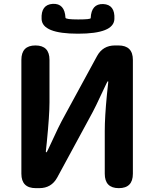

<svg xmlns="http://www.w3.org/2000/svg" viewBox="-20 -977 801 997"><path d="M166 0Q91 0 91 -75V-666Q91 -741 164 -741Q237 -741 237 -666V-445Q237 -379 223 -238L218 -191Q218 -186 220.5 -186Q223 -186 229 -199L281 -310Q298 -345 317 -379L484 -686Q514 -741 577 -741H595Q670 -741 670 -666V-75Q670 0 597 0Q524 0 524 -75V-297Q524 -370 535 -483Q539 -521 542 -550Q543 -555 540.5 -555Q538 -555 532 -542L480 -432Q463 -397 444 -363L277 -55Q247 0 184 0ZM196 -878Q192 -953 254 -957Q316 -960 320 -885Q321 -876 386 -876Q451 -876 451 -883Q454 -958 516 -956Q578 -953 574 -878Q571 -802 385 -802Q199 -802 196 -878Z"/></svg>

Font: Resource Han Rounded KR
Style: Bold
Weight: 700
Designer: Cyano Hao (round all glyphs); Ryoko NISHIZUKA 西塚涼子 (kana, bopomofo & ideographs); Paul D. Hunt (Latin, Greek & Cyrillic)
Foundry: Cyano Hao
Version: 0.990